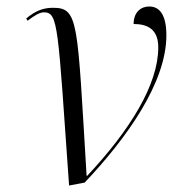

<svg xmlns="http://www.w3.org/2000/svg" viewBox="-20 -563 545 592"><path d="M193 9 241 0C370 -136 493 -308 493 -454C493 -516 473 -543 440 -543C416 -543 392 -527 392 -489C436 -489 468 -472 468 -417C468 -303 382 -163 249 -21H247C218 -499 223 -539 143 -539C110 -539 86 -527 61 -506L65 -499C87 -516 103 -525 115 -525C160 -525 158 -486 193 9Z"/></svg>

Font: Noto Serif Display Light
Style: Italic
Weight: 300
Italic angle: -12°
Designer: Monotype Design Team
Foundry: Monotype Imaging Inc.
Version: Version 2.009